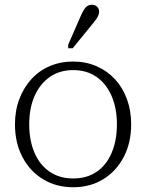

<svg xmlns="http://www.w3.org/2000/svg" viewBox="-20 -778 616 808"><path d="M532 -255Q532 -177 500.5 -117Q469 -57 414 -23.5Q359 10 288 10Q217 10 161.5 -23.5Q106 -57 74.5 -117Q43 -177 43 -255Q43 -313 61.5 -361.5Q80 -410 112.5 -445.5Q145 -481 190 -500Q235 -519 288 -519Q341 -519 386 -499.5Q431 -480 463.5 -445Q496 -410 514 -361.5Q532 -313 532 -255ZM103 -255Q103 -186 125.5 -134.5Q148 -83 189.5 -55Q231 -27 288 -27Q345 -27 386 -54.5Q427 -82 449.5 -134Q472 -186 472 -255Q472 -323 449.5 -374.5Q427 -426 386 -454.5Q345 -483 288 -483Q231 -483 189.5 -454Q148 -425 125.5 -374Q103 -323 103 -255ZM319 -709Q326 -725 332.5 -736Q339 -747 347.5 -752.5Q356 -758 366 -758Q380 -758 388.5 -750Q397 -742 397 -729Q397 -721 393.5 -712.5Q390 -704 383.5 -695.5Q377 -687 370 -678L286 -575H267V-590Z"/></svg>

Font: Roboto Serif 36pt ExtraLight
Style: Regular
Weight: 250
Designer: Greg Gazdowicz
Foundry: Commercial Type
Version: Version 1.008